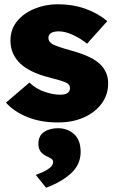

<svg xmlns="http://www.w3.org/2000/svg" viewBox="-20 -564 542 900"><path d="M252 10Q169 10 106.5 -16Q44 -42 8 -83L118 -177Q149 -147 189.5 -133.5Q230 -120 261 -120Q308 -120 308 -151Q308 -168 291 -176Q274 -185 207 -202Q121 -224 76 -265Q54 -286 41.5 -313Q29 -340 29 -374Q29 -427 60.5 -465Q92 -503 143 -523.5Q194 -544 251 -544Q321 -544 380 -523Q439 -502 483 -465L388 -359Q362 -381 324.5 -399Q287 -417 256 -417Q207 -417 207 -386Q207 -367 228 -356Q237 -351 259 -343.5Q281 -336 321 -325Q367 -312 401 -295.5Q435 -279 456 -256Q487 -221 487 -174Q487 -120 456.5 -78.5Q426 -37 373 -13.5Q320 10 252 10ZM196 316 148 256Q162 251 181 242.5Q200 234 214.5 222Q229 210 229 195Q229 186 222 181Q215 176 202 170Q180 160 170 146Q160 132 160 110Q160 73 186 55Q212 37 252 37Q296 37 327 64.5Q358 92 358 148Q358 206 314.5 247Q271 288 196 316Z"/></svg>

Font: Lexend ExtraBold
Style: Regular
Weight: 800
Designer: Bonnie Shaver-Troup, Thomas Jockin
Foundry: Lexend
Version: Version 1.007; ttfautohint (v1.8.3)